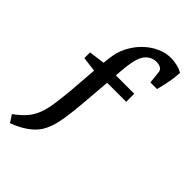

<svg xmlns="http://www.w3.org/2000/svg" viewBox="-229 -578 841 841"><g transform="rotate(45 191.5 -157.5)"><path d="M129 108Q111 136 79.5 157.5Q48 179 9 193L-13 159Q19 136 38.5 113.5Q58 91 69 63Q80 35 86 -4.5Q92 -44 97 -101L107 -230L38 -239V-274L112 -284L115 -310Q119 -355 137.5 -391Q156 -427 183.5 -453.5Q211 -480 243 -494Q275 -508 306 -508Q322 -508 343.5 -503.5Q365 -499 380 -489Q379 -461 373 -429.5Q367 -398 359 -368H318L313 -415Q312 -424 311 -430Q310 -436 305 -441Q299 -446 291 -448.5Q283 -451 275 -451Q243 -451 222 -427Q201 -403 194 -339L189 -283H303V-233H185L174 -99Q169 -36 162.5 4Q156 44 147.5 68Q139 92 129 108Z"/></g></svg>

Font: Yrsa
Style: Regular
Weight: 400
Designer: Anna Giedrys (Yrsa+Rasa design), David Brezina (Yrsa art-direction, Rasa art-direction, design)
Foundry: Rosetta Type Foundry
Version: Version 2.004